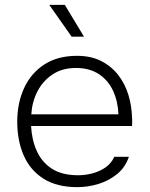

<svg xmlns="http://www.w3.org/2000/svg" viewBox="-20 -764 616 791"><path d="M298 7Q214 7 159 -28Q104 -63 77.5 -124Q51 -185 51 -263Q51 -339 79 -400.5Q107 -462 162 -498Q217 -534 297 -534Q355 -534 397 -512.5Q439 -491 467 -455Q495 -419 509 -373Q523 -327 524 -277Q525 -270 524.5 -262Q524 -254 524 -245H108Q111 -187 132 -141Q153 -95 194.5 -68.5Q236 -42 302 -42Q330 -42 359.5 -49.5Q389 -57 413.5 -73.5Q438 -90 451 -118H511Q496 -74 462 -46.5Q428 -19 385 -6Q342 7 298 7ZM109 -293H468Q466 -346 446 -389.5Q426 -433 387.5 -458.5Q349 -484 293 -484Q236 -484 196 -457Q156 -430 134 -387Q112 -344 109 -293ZM275 -613 183 -744H247L326 -613Z"/></svg>

Font: Onest ExtraLight
Style: Regular
Weight: 250
Designer: Dmitri Voloshin, Andrey Kudryavtsev
Foundry: Dmitri Voloshin, Andrey Kudryavtsev
Version: Version 1.000;gftools[0.9.33]